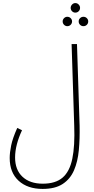

<svg xmlns="http://www.w3.org/2000/svg" viewBox="-20 -997 613 1247"><path d="M43 29Q43 -6 52.5 -52.5Q62 -99 92 -166L123 -151Q101 -104 89.5 -59.5Q78 -15 78 26Q78 106 126 151Q174 196 258 196Q340 196 386 157Q432 118 449.5 34.5Q467 -49 462 -182L445 -711H480L497 -182Q499 -97 492 -22Q485 53 460.5 109.5Q436 166 387 198Q338 230 257 230Q159 230 101 177Q43 124 43 29ZM469 -915Q457 -915 448 -924Q439 -933 439 -946Q439 -958 448 -967.5Q457 -977 469 -977Q482 -977 491 -967.5Q500 -958 500 -946Q500 -933 491 -924Q482 -915 469 -915ZM417 -827Q405 -827 396 -836Q387 -845 387 -858Q387 -870 396 -879Q405 -888 417 -888Q430 -888 439 -879Q448 -870 448 -858Q448 -845 439 -836Q430 -827 417 -827ZM522 -827Q509 -827 500 -836Q491 -845 491 -858Q491 -870 500 -879Q509 -888 522 -888Q535 -888 544 -879Q553 -870 553 -858Q553 -845 544 -836Q535 -827 522 -827Z"/></svg>

Font: Noto Sans Arabic Cond ExtLt
Style: Regular
Weight: 200
Width: 3
Designer: Monotype Design Team, Nadine Chahine, Nizar Qandah and Khaled Hosny
Foundry: Monotype Imaging Inc.
Version: Version 2.012; ttfautohint (v1.8.4.7-5d5b)